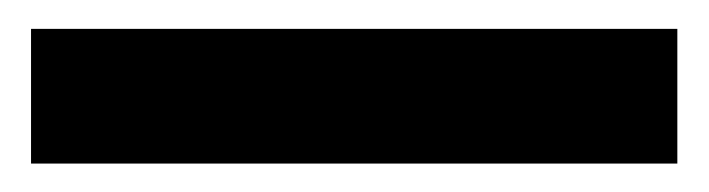

<svg xmlns="http://www.w3.org/2000/svg" viewBox="-20 -20 491 133"><path d="M449.2 93.3H1.5V0H449.2Z"/></svg>

Font: Shabnam Medium FD
Style: Medium-FD
Weight: 500
Foundry: DejaVu fonts team - Redesigned by Saber Rastikerdar - Based on Vazir font
Version: Version 5.0.0